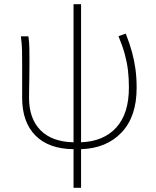

<svg xmlns="http://www.w3.org/2000/svg" viewBox="-20 -701 745 919"><path d="M332 198V13Q214 12 150 -52Q86 -116 86 -233V-396Q86 -428 85.5 -457.5Q85 -487 80 -527H116Q120 -499 120.5 -470.5Q121 -442 121 -409Q121 -375 120.5 -340Q120 -305 119.5 -276.5Q119 -248 119 -233Q119 -133 174 -77.5Q229 -22 332 -20V-681H368V-20Q476 -24 536.5 -90.5Q597 -157 597 -282Q597 -327 592.5 -364.5Q588 -402 577.5 -441Q567 -480 547 -528L582 -540Q601 -492 612 -451Q623 -410 628.5 -369.5Q634 -329 634 -280Q634 -143 562 -67Q490 9 368 13V198Z"/></svg>

Font: Source Han Sans SC ExtraLight
Style: Regular
Weight: 250
Designer: Ryoko NISHIZUKA 西塚涼子 (kana, bopomofo & ideographs); Paul D. Hunt (Latin, Greek & Cyrillic); Sandoll Communications 산돌커뮤니
Foundry: Adobe
Version: Version 2.004;hotconv 1.0.118;makeotfexe 2.5.65603